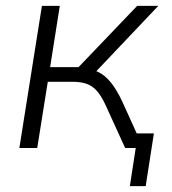

<svg xmlns="http://www.w3.org/2000/svg" viewBox="-20 -505 587 655"><path d="M423 130 443 0H407L415 -50H505L477 130ZM46 0 123 -485H184L151 -276H248L448 -485H520L300 -253L271 -271Q296 -269 317 -258.5Q338 -248 357.5 -224.5Q377 -201 396 -161L469 0H407L339 -149Q325 -179 309.5 -196Q294 -213 274 -219.5Q254 -226 228 -226H143L107 0Z"/></svg>

Font: Nunito Sans 12pt Light
Style: Italic
Weight: 300
Italic angle: -9°
Designer: Vernon Adams
Foundry: Vernon Adams
Version: Version 3.101;gftools[0.9.27]